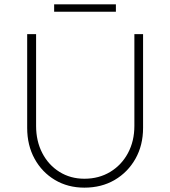

<svg xmlns="http://www.w3.org/2000/svg" viewBox="-20 -857 783 883"><path d="M368 6Q292 6 232.5 -29.5Q173 -65 139 -127Q105 -189 105 -269V-700H146V-278Q146 -208 174.5 -153Q203 -98 253.5 -66.5Q304 -35 368 -35Q435 -35 487 -66.5Q539 -98 568.5 -153Q598 -208 598 -278V-700H638V-269Q638 -189 603 -127Q568 -65 507.5 -29.5Q447 6 368 6ZM229 -803V-837H513V-803Z"/></svg>

Font: Readex Pro Light
Style: Regular
Weight: 300
Designer: Bonnie Shaver-Troup, Thomas Jockin
Foundry: Lexend
Version: Version 1.200; ttfautohint (v1.8.3)